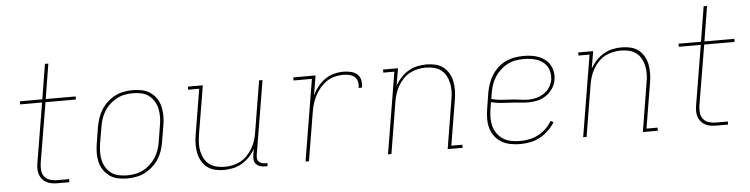

<svg xmlns="http://www.w3.org/2000/svg" viewBox="-45 -951 4591 1176"><g transform="rotate(-5 2250.0 -363.5)"><path d="M268 0Q250 0 232.5 -3Q215 -6 200 -14Q185 -22 174.5 -35Q164 -48 158.5 -64Q153 -80 153 -98Q153 -116 156 -134L217 -501H82V-520H220L255 -735H276L241 -520H425V-501H238L176 -131Q173 -108 175 -86.5Q177 -65 190 -48.5Q203 -32 224 -25.5Q245 -19 267 -19H341V0Z M697 8Q667 8 639 2Q611 -4 589 -19.5Q567 -35 551.5 -58Q536 -81 529.5 -108.5Q523 -136 523.5 -165Q524 -194 529 -223L545 -323Q550 -350 559 -377Q568 -404 583.5 -428Q599 -452 621 -472Q643 -492 668.5 -505Q694 -518 722 -523Q750 -528 776 -528Q806 -528 834 -522Q862 -516 884.5 -500.5Q907 -485 922 -462Q937 -439 943.5 -411.5Q950 -384 950 -355Q950 -326 945 -297L928 -197Q924 -170 915 -143Q906 -116 890.5 -92Q875 -68 852.5 -48Q830 -28 804.5 -15Q779 -2 751 3Q723 8 697 8ZM698 -11Q722 -11 747 -15.5Q772 -20 795.5 -32Q819 -44 839 -62.5Q859 -81 873.5 -103.5Q888 -126 896 -150.5Q904 -175 908 -200L924 -300Q929 -326 929 -352Q929 -378 923.5 -402.5Q918 -427 905 -448Q892 -469 872.5 -483.5Q853 -498 828 -503.5Q803 -509 776 -509Q752 -509 726.5 -504.5Q701 -500 678 -488Q655 -476 634.5 -457.5Q614 -439 600 -416.5Q586 -394 578 -369.5Q570 -345 566 -320L549 -220Q545 -194 544.5 -168Q544 -142 549.5 -117.5Q555 -93 568 -72Q581 -51 600.5 -36.5Q620 -22 645.5 -16.5Q671 -11 698 -11Z M1291 8Q1262 8 1235.5 1.5Q1209 -5 1188 -21.5Q1167 -38 1154 -61.5Q1141 -85 1136 -111.5Q1131 -138 1131.5 -166.5Q1132 -195 1137 -223L1183 -501H1115V-520H1207L1157 -220Q1153 -194 1152 -168.5Q1151 -143 1156 -119Q1161 -95 1172.5 -73.5Q1184 -52 1203.5 -37.5Q1223 -23 1247.5 -17Q1272 -11 1298 -11Q1322 -11 1346 -16Q1370 -21 1393 -33Q1416 -45 1434.5 -64Q1453 -83 1466.5 -105Q1480 -127 1488 -151Q1496 -175 1500 -199L1553 -520H1574L1499 -68Q1497 -57 1498 -45.5Q1499 -34 1506.5 -26Q1514 -18 1524.5 -14.5Q1535 -11 1547 -11H1560L1559 8H1543Q1527 8 1513 3.5Q1499 -1 1489 -11.5Q1479 -22 1477 -37.5Q1475 -53 1478 -68L1484 -105Q1470 -79 1448.5 -56.5Q1427 -34 1401 -19Q1375 -4 1346.5 2Q1318 8 1291 8Z M1793 0 1876 -501H1763V-520H1900L1880 -398Q1892 -425 1911.5 -450Q1931 -475 1956.5 -493.5Q1982 -512 2012 -520Q2042 -528 2071 -528Q2094 -528 2116.5 -523Q2139 -518 2155.5 -504Q2172 -490 2176.5 -467.5Q2181 -445 2177 -421H2156Q2160 -441 2155.5 -459.5Q2151 -478 2137.5 -489.5Q2124 -501 2105.5 -505Q2087 -509 2068 -509Q2041 -509 2014.5 -502Q1988 -495 1964.5 -478.5Q1941 -462 1923 -439.5Q1905 -417 1892.5 -392.5Q1880 -368 1873 -341.5Q1866 -315 1862 -289L1814 0Z M2300 0 2383 -501H2315V-520H2407L2389 -415Q2404 -441 2425 -463.5Q2446 -486 2472 -501Q2498 -516 2526.5 -522Q2555 -528 2582 -528Q2611 -528 2638 -521.5Q2665 -515 2686 -498.5Q2707 -482 2720 -458.5Q2733 -435 2738 -408.5Q2743 -382 2742.5 -353.5Q2742 -325 2737 -297L2691 -19H2759V0H2667L2716 -300Q2721 -326 2721.5 -351.5Q2722 -377 2717 -401Q2712 -425 2700.5 -446.5Q2689 -468 2670 -482.5Q2651 -497 2626.5 -503Q2602 -509 2576 -509Q2552 -509 2527.5 -504Q2503 -499 2480 -487Q2457 -475 2438.5 -456Q2420 -437 2407 -415Q2394 -393 2386 -369Q2378 -345 2374 -321L2321 0Z M3113 8Q3083 8 3053.5 2.5Q3024 -3 2999.5 -17.5Q2975 -32 2957.5 -54.5Q2940 -77 2932 -104.5Q2924 -132 2924 -162.5Q2924 -193 2929 -223L2945 -323Q2950 -351 2959.5 -378Q2969 -405 2984.5 -429.5Q3000 -454 3022 -474Q3044 -494 3071 -506.5Q3098 -519 3125.5 -523.5Q3153 -528 3180 -528Q3205 -528 3228.5 -524.5Q3252 -521 3273 -513Q3294 -505 3312 -490.5Q3330 -476 3341 -456.5Q3352 -437 3356 -414Q3360 -391 3356 -367Q3352 -339 3335.5 -314Q3319 -289 3294.5 -272Q3270 -255 3242 -248.5Q3214 -242 3186 -242Q3157 -242 3128.5 -245.5Q3100 -249 3070.5 -250Q3041 -251 3012.5 -253.5Q2984 -256 2956 -264L2949 -220Q2945 -193 2945 -166Q2945 -139 2952 -114Q2959 -89 2974.5 -68.5Q2990 -48 3011.5 -34.5Q3033 -21 3059.5 -16Q3086 -11 3114 -11Q3142 -11 3170 -16.5Q3198 -22 3224.5 -35.5Q3251 -49 3273 -70.5Q3295 -92 3310 -117L3327 -108Q3311 -81 3286.5 -57.5Q3262 -34 3233.5 -19Q3205 -4 3174 2Q3143 8 3113 8ZM3188 -259Q3212 -259 3236.5 -265.5Q3261 -272 3282.5 -286.5Q3304 -301 3318 -323Q3332 -345 3336 -369Q3339 -390 3335.5 -410.5Q3332 -431 3322 -448Q3312 -465 3296.5 -477Q3281 -489 3262 -496Q3243 -503 3222.5 -506Q3202 -509 3181 -509Q3156 -509 3130.5 -505Q3105 -501 3081 -489Q3057 -477 3036.5 -458.5Q3016 -440 3001.5 -417.5Q2987 -395 2978.5 -370Q2970 -345 2966 -320L2960 -283Q2986 -275 3015 -272.5Q3044 -270 3073 -269Q3102 -268 3130.5 -263.5Q3159 -259 3188 -259Z M3500 0 3583 -501H3515V-520H3607L3589 -415Q3604 -441 3625 -463.5Q3646 -486 3672 -501Q3698 -516 3726.5 -522Q3755 -528 3782 -528Q3811 -528 3838 -521.5Q3865 -515 3886 -498.5Q3907 -482 3920 -458.5Q3933 -435 3938 -408.5Q3943 -382 3942.5 -353.5Q3942 -325 3937 -297L3891 -19H3959V0H3867L3916 -300Q3921 -326 3921.5 -351.5Q3922 -377 3917 -401Q3912 -425 3900.5 -446.5Q3889 -468 3870 -482.5Q3851 -497 3826.5 -503Q3802 -509 3776 -509Q3752 -509 3727.5 -504Q3703 -499 3680 -487Q3657 -475 3638.5 -456Q3620 -437 3607 -415Q3594 -393 3586 -369Q3578 -345 3574 -321L3521 0Z M4318 0Q4300 0 4282.5 -3Q4265 -6 4250 -14Q4235 -22 4224.5 -35Q4214 -48 4208.5 -64Q4203 -80 4203 -98Q4203 -116 4206 -134L4267 -501H4132V-520H4270L4305 -735H4326L4291 -520H4475V-501H4288L4226 -131Q4223 -108 4225 -86.5Q4227 -65 4240 -48.5Q4253 -32 4274 -25.5Q4295 -19 4317 -19H4391V0Z"/></g></svg>

Font: Iosevka Etoile Thin
Style: Italic
Weight: 100
Italic angle: -9°
Designer: Belleve Invis
Foundry: Belleve Invis
Version: Version 22.1.2; ttfautohint (v1.8.4)